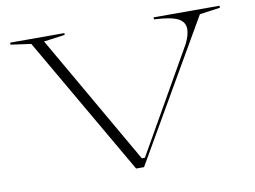

<svg xmlns="http://www.w3.org/2000/svg" viewBox="-76 -820 1239 932"><g transform="rotate(-10 543.0 -354.0)"><path d="M523 0 127 -684 27 -698V-708H294V-699L190 -685L559 -44H574L865 -554Q875 -574 880 -592Q885 -610 885 -624Q885 -659 851.5 -676.5Q818 -694 734 -698V-708H1059V-698L958 -684L562 0Z"/></g></svg>

Font: Kalnia Expanded ExtraLight
Style: Regular
Weight: 250
Width: 7
Designer: Frida Medrano
Foundry: Frida Medrano
Version: Version 1.105